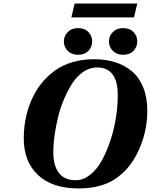

<svg xmlns="http://www.w3.org/2000/svg" viewBox="-20 -1038 843 1073"><path d="M378.9 -940.9 397 -1018.1H747.1L729 -940.9ZM277.8 -189.9Q277.8 -112.3 309.1 -71.5Q340.3 -30.8 402.8 -30.8Q445.3 -30.8 483.9 -61.5Q522.5 -92.3 549.8 -142.3Q577.1 -192.4 597.7 -254.9Q618.2 -317.4 628.2 -382.1Q638.2 -446.8 638.2 -505.9Q638.2 -661.1 522 -661.1Q482.4 -661.1 446.8 -637.5Q411.1 -613.8 385.3 -574.2Q359.4 -534.7 338.4 -485.4Q317.4 -436 304.4 -382.8Q291.5 -329.6 284.7 -280.3Q277.8 -231 277.8 -189.9ZM112.8 -264.2Q112.8 -398.4 169.9 -507.8Q191.4 -548.8 220.5 -582.8Q249.5 -616.7 290 -645.8Q330.6 -674.8 386 -690.9Q441.4 -707 506.8 -707Q571.3 -707 624.3 -690.2Q677.2 -673.3 717.8 -639.2Q758.3 -605 780.8 -548.8Q803.2 -492.7 803.2 -418.9Q803.2 -290 744.1 -175.8Q722.7 -134.8 695.8 -102.5Q668.9 -70.3 630.4 -42.5Q591.8 -14.6 538.3 0.2Q484.9 15.1 419.9 15.1Q272 15.1 192.4 -59.8Q112.8 -134.8 112.8 -264.2ZM416 -880.9Q453.1 -880.9 474.1 -858.9Q495.1 -836.9 495.1 -806.2Q495.1 -775.9 474.1 -753.9Q453.1 -731.9 416 -731.9Q379.9 -731.9 358.4 -753.9Q336.9 -775.9 336.9 -806.2Q336.9 -836.4 358.4 -858.6Q379.9 -880.9 416 -880.9ZM668 -880.9Q705.1 -880.9 726.1 -858.9Q747.1 -836.9 747.1 -806.2Q747.1 -775.9 726.1 -753.9Q705.1 -731.9 668 -731.9Q631.8 -731.9 610.4 -753.9Q588.9 -775.9 588.9 -806.2Q588.9 -836.4 610.4 -858.6Q631.8 -880.9 668 -880.9Z"/></svg>

Font: Linguistics Pro
Style: Bold Italic
Weight: 700
Italic angle: -12°
Designer: Stefan Peev, Context Ltd
Foundry: Stefan Peev, Context Ltd
Version: Version 001.000